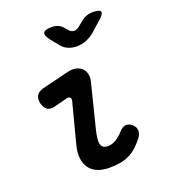

<svg xmlns="http://www.w3.org/2000/svg" viewBox="-143 -889 887 1004"><g transform="rotate(-20 300.0 -387.5)"><path d="M130 -388Q106 -382 90 -394Q74 -406 68 -432Q63 -458 73 -475Q83 -492 110 -499L256 -535Q284 -542 305.5 -537.5Q327 -533 340 -520Q353 -507 357.5 -487Q362 -467 355 -443L297 -211Q288 -176 286 -154.5Q284 -133 288.5 -121Q293 -109 302 -104Q311 -99 324 -99Q349 -99 371 -113Q393 -127 414 -150Q432 -170 449.5 -170.5Q467 -171 484 -157Q501 -142 501.5 -122Q502 -102 487 -83Q468 -58 448 -40Q428 -22 405 -11Q382 0 355 5Q328 10 294 10Q258 10 230 -1Q202 -12 185.5 -34Q169 -56 164.5 -88.5Q160 -121 172 -165L229 -384Q233 -397 226.5 -404Q220 -411 208 -408ZM261 -785Q281 -785 295.5 -778.5Q310 -772 322 -758L336 -742Q349 -726 365 -726Q381 -726 399 -742L419 -758Q435 -772 452 -778.5Q469 -785 489 -785Q528 -785 532 -771.5Q536 -758 503 -730L450 -683Q427 -664 402.5 -654.5Q378 -645 351 -645Q324 -645 302.5 -654.5Q281 -664 266 -683L228 -730Q207 -758 214.5 -771.5Q222 -785 261 -785Z"/></g></svg>

Font: Maple Mono SemiBold
Style: Italic
Weight: 600
Italic angle: -10°
Monospace: yes
Designer: subframe7536
Version: Version 7.000